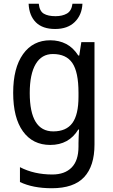

<svg xmlns="http://www.w3.org/2000/svg" viewBox="-20 -760 599 1020"><path d="M247 -546Q294 -546 331.5 -526.5Q369 -507 396 -465H401L412 -536H482V8Q482 122 427 181Q372 240 255 240Q155 240 86 207V128Q161 167 258 167Q324 167 360.5 130Q397 93 397 19V0Q397 -14 398 -36Q399 -58 400 -72H396Q346 10 247 10Q154 10 102 -62Q50 -134 50 -267Q50 -399 102.5 -472.5Q155 -546 247 -546ZM261 -473Q201 -473 169.5 -419.5Q138 -366 138 -266Q138 -62 263 -62Q332 -62 364.5 -106.5Q397 -151 397 -246V-268Q397 -377 364.5 -425Q332 -473 261 -473ZM418 -740Q415 -680 377 -643Q339 -606 273 -606Q206 -606 170.5 -641.5Q135 -677 132 -740H186Q190 -701 212.5 -687.5Q235 -674 275 -674Q311 -674 335.5 -688Q360 -702 365 -740Z"/></svg>

Font: Noto Sans Tamil SemiCondensed
Style: Regular
Weight: 400
Width: 4
Designer: Jelle Bosma - Monotype Design Team
Foundry: Monotype Imaging Inc.
Version: Version 2.004; ttfautohint (v1.8.4.7-5d5b)